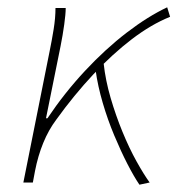

<svg xmlns="http://www.w3.org/2000/svg" viewBox="-20 -500 486 526"><path d="M44 0 116 -360Q122 -389 127 -420Q132 -451 132 -478H160Q160 -462 156 -433Q152 -404 146 -374L106 -176H110Q157 -246 213 -306Q269 -366 327 -410.5Q385 -455 438 -480L446 -454Q394 -433 341 -392.5Q288 -352 235.5 -296Q183 -240 134 -172Q113 -144 98.5 -108.5Q84 -73 76 -32L70 0ZM362 6Q347 -16 329 -51Q311 -86 293 -129Q275 -172 261.5 -218Q248 -264 242 -307L264 -326Q269 -280 283 -232Q297 -184 315.5 -139Q334 -94 354 -58Q374 -22 390 0Z"/></svg>

Font: Source Sans 3 VF
Style: Italic
Weight: 200
Italic angle: -11°
Designer: Paul D. Hunt
Foundry: Adobe Systems Incorporated
Version: Version 3.042;hotconv 1.0.118;makeotfexe 2.5.65603